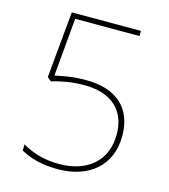

<svg xmlns="http://www.w3.org/2000/svg" viewBox="-108 -800 787 896"><g transform="rotate(15 285.0 -352.0)"><path d="M274 -426C206 -426 159 -415 126 -408L151 -689H462V-714H128L98 -393L117 -378C166 -392 212 -401 274 -401C408 -401 478 -331 478 -217C478 -90 389 -15 253 -15C180 -15 119 -35 74 -62V-32C116 -8 174 10 253 10C406 10 505 -76 505 -217C505 -354 420 -426 274 -426Z"/></g></svg>

Font: Noto Sans Arabic UI Th
Style: Regular
Weight: 100
Designer: Monotype Design Team, Nadine Chahine and Nizar Qandah
Foundry: Monotype Imaging Inc.
Version: Version 2.010